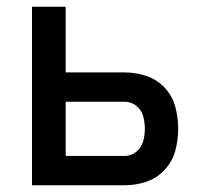

<svg xmlns="http://www.w3.org/2000/svg" viewBox="-20 -550 616 570"><path d="M75 0H350Q383 0 414.5 -10.5Q446 -21 469 -46Q492 -71 500.5 -103Q509 -135 509 -168Q509 -200 500.5 -232.5Q492 -265 469 -289.5Q446 -314 414.5 -324.5Q383 -335 350 -335H175V-530H75ZM175 -87V-248H350Q369 -248 384.5 -236Q400 -224 405 -205Q410 -186 410 -168Q410 -149 405 -130.5Q400 -112 384.5 -99.5Q369 -87 350 -87Z"/></svg>

Font: Iosevka Sparkle Medium
Style: Regular
Weight: 500
Designer: Belleve Invis
Foundry: Belleve Invis
Version: Version 4.5.0; ttfautohint (v1.8.3)